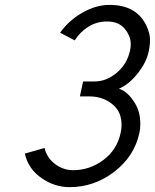

<svg xmlns="http://www.w3.org/2000/svg" viewBox="-20 -751 633 785"><path d="M81.5 -123 162.1 -146Q171.4 -106 204.8 -80.6Q238.3 -55.2 278.8 -55.2Q347.2 -55.2 402.8 -96.9Q458.5 -138.7 473.1 -207Q477.1 -225.1 477.1 -239.3Q477.1 -290.5 445.8 -319.3Q405.3 -356.9 344.7 -356.9H306.6L319.8 -418H367.7Q415 -418 457.5 -453.6Q500 -489.3 511.7 -544.9Q514.6 -558.1 514.6 -570.3Q514.6 -603.5 490 -633.3Q465.3 -663.1 418.9 -663.1H416Q376.5 -663.1 342.3 -642.3Q308.1 -621.6 285.6 -585.9L225.6 -617.2Q261.7 -668 317.4 -699.5Q373 -731 427.7 -731Q541 -731 580.6 -641.6Q593.3 -613.3 593.3 -588.9Q593.3 -522.5 557.1 -470.2Q516.6 -410.2 466.3 -388.2Q502.4 -377.4 531.7 -329.1Q553.7 -293.9 553.7 -244.6Q553.7 -224.1 549.8 -207Q529.3 -111.8 447.3 -48.8Q365.2 14.2 264.2 14.2Q203.6 14.2 149.7 -22.9Q95.7 -60.1 81.5 -123Z"/></svg>

Font: Tuffy
Style: Italic
Weight: 400
Italic angle: -12°
Designer: Thatcher Ulrich, Karoly Barta and Michael Everson
Version: Version 001.271